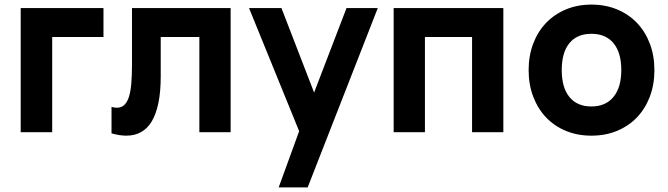

<svg xmlns="http://www.w3.org/2000/svg" viewBox="-20 -575 2906 835"><path d="M70 0V-540H430V-414H207V0Z M465 -110Q477 -106.5 488.5 -106.5Q507.5 -106.5 520.2 -118.2Q533 -130 540.5 -153.2Q548 -176.5 551 -211.8Q554 -247 554 -293.5V-540H983V0H847V-414H679V-243.5Q679 -176.5 669 -127.8Q659 -79 640 -47.2Q621 -15.5 593 -0.2Q565 15 529.5 15Q500.5 15 465 5Z M1192 240 1281 -4.5 1063 -540H1204L1346 -172.5L1487 -540H1623L1318 240Z M1692 0V-540H2169V0H2033V-414H1828V0Z M2552 15Q2491.5 15 2441.2 -5.8Q2391 -26.5 2355 -64.2Q2319 -102 2299 -154.5Q2279 -207 2279 -270Q2279 -333 2299 -385.5Q2319 -438 2355 -475.5Q2391 -513 2441.2 -534Q2491.5 -555 2552 -555Q2613 -555 2663.2 -534.2Q2713.5 -513.5 2749.8 -475.8Q2786 -438 2806 -385.5Q2826 -333 2826 -270Q2826 -207 2806 -154.5Q2786 -102 2749.8 -64.2Q2713.5 -26.5 2663.2 -5.8Q2613 15 2552 15ZM2552 -112Q2614 -112 2648 -153.5Q2682 -195 2682 -270Q2682 -346 2648.2 -387Q2614.5 -428 2552 -428Q2489.5 -428 2456.2 -387.2Q2423 -346.5 2423 -270Q2423 -194 2456.5 -153Q2490 -112 2552 -112Z"/></svg>

Font: Vela Sans ExtBd
Style: Regular
Weight: 800
Designer: Principal design: Mikhail Sharanda - project Manrope.
Design modification: Ravid Balaliev
Foundry: Mikhail Sharanda
Version: Version 1.001